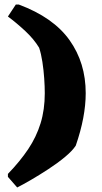

<svg xmlns="http://www.w3.org/2000/svg" viewBox="-20 -710 449 849"><path d="M56 119 15 72V59Q69 3 105 -51Q141 -105 159.5 -165Q178 -225 178 -298Q178 -327 175.5 -363.5Q173 -400 167.5 -436Q162 -472 153 -499Q130 -537 92 -572.5Q54 -608 15 -637L50 -690H63Q216 -633 287.5 -532.5Q359 -432 359 -298Q359 -193 315 -66Q300 -43 267.5 -16Q235 11 194.5 37.5Q154 64 117 85.5Q80 107 56 119Z"/></svg>

Font: Labrada Black
Style: Regular
Weight: 900
Designer: Mercedes Jáuregui
Foundry: Omnibus-Type Team
Version: Version 1.000; ttfautohint (v1.8.4.7-5d5b)